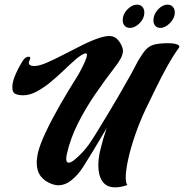

<svg xmlns="http://www.w3.org/2000/svg" viewBox="-20 -783 792 826"><path d="M476 23Q438 23 420.5 -3Q403 -29 403 -71Q403 -103 412 -140Q423 -186 439 -232Q408 -179 379 -131.5Q350 -84 337 -64Q316 -31 288.5 -8.5Q261 14 230 14Q223 14 217 12.5Q211 11 204 9Q173 -2 155.5 -24.5Q138 -47 138 -84Q138 -93 139.5 -103.5Q141 -114 143 -125Q152 -162 177 -215Q202 -268 238 -331Q274 -394 316 -460Q319 -465 328 -482Q337 -499 345.5 -518Q354 -537 354 -547Q354 -556 345 -553Q328 -547 305 -527Q282 -507 255 -481Q228 -455 198.5 -430.5Q169 -406 138.5 -389.5Q108 -373 79 -373Q72 -373 64.5 -374Q57 -375 49 -378Q33 -383 33 -408Q33 -431 46.5 -462Q60 -493 79 -523Q90 -539 104 -539Q110 -539 110 -533Q110 -529 107 -523Q104 -517 104 -513Q104 -499 128 -499Q148 -499 180.5 -513Q213 -527 252.5 -547.5Q292 -568 332 -588Q372 -608 406 -619.5Q440 -631 462 -627Q479 -623 491 -607Q503 -591 507 -576Q509 -570 509 -565Q509 -549 498.5 -530Q488 -511 472 -491Q431 -438 389.5 -377.5Q348 -317 315.5 -252.5Q283 -188 268 -122Q265 -109 265 -100Q265 -83 275 -83Q285 -83 300.5 -95.5Q316 -108 333 -126Q350 -144 362 -161Q373 -176 393.5 -209.5Q414 -243 439 -284Q464 -325 488 -366.5Q512 -408 530 -440Q547 -469 558 -491Q569 -513 575 -523Q594 -555 608 -570Q622 -585 641 -590.5Q660 -596 692 -597Q727 -598 741.5 -592Q756 -586 750 -578Q724 -542 698.5 -496Q673 -450 650 -402.5Q627 -355 607 -314Q581 -259 561.5 -202.5Q542 -146 531.5 -98Q521 -50 521 -20Q521 5 528 13Q499 23 476 23ZM538 -663Q525 -663 516.5 -672Q508 -681 508 -696Q508 -722 528 -742.5Q548 -763 570 -763Q584 -763 592.5 -753.5Q601 -744 601 -729Q601 -704 581 -683.5Q561 -663 538 -663ZM670 -663Q656 -663 648 -672Q640 -681 640 -695Q640 -721 659.5 -742Q679 -763 701 -763Q715 -763 723.5 -753.5Q732 -744 732 -730Q732 -705 711.5 -684Q691 -663 670 -663Z"/></svg>

Font: Praise
Style: Regular
Weight: 400
Designer: Robert E. Leuschke
Foundry: Robert E. Leuschke
Version: Version 1.100; ttfautohint (v1.8.3)